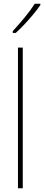

<svg xmlns="http://www.w3.org/2000/svg" viewBox="-20 -1017 238 1037"><path d="M103 0H77V-760H103ZM198 -990Q182 -966 159 -938.5Q136 -911 111.5 -885Q87 -859 65 -839H49V-849Q83 -886 113.5 -923Q144 -960 168 -997H198Z"/></svg>

Font: Noto Sans Khmer Condensed Thin
Style: Regular
Weight: 100
Width: 3
Designer: Danh Hong and the Monotype Design Team
Foundry: Monotype Imaging Inc.
Version: Version 2.004; ttfautohint (v1.8.4.7-5d5b)